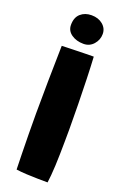

<svg xmlns="http://www.w3.org/2000/svg" viewBox="-165 -903 621 963"><g transform="rotate(20 146.0 -421.0)"><path d="M226 10.5Q203.5 10.5 173.5 10Q143.5 9.5 113.2 8Q83 6.5 58 3Q57 -28 56 -77.5Q55 -127 54.2 -184.2Q53.5 -241.5 53.5 -294.5Q53.5 -377 55 -468.8Q56.5 -560.5 58.5 -657.5Q68 -658 89 -658.5Q110 -659 136 -659.8Q162 -660.5 186.8 -661Q211.5 -661.5 228 -661.5Q231 -610.5 233 -545.5Q235 -480.5 236.2 -411.2Q237.5 -342 237.5 -276Q237.5 -243 237 -209.2Q236.5 -175.5 236 -143.2Q235.5 -111 234 -82.2Q232.5 -53.5 230.5 -29.5Q228.5 -5.5 226 10.5ZM147.5 -853Q184 -853 207.8 -833Q231.5 -813 231.5 -783Q231.5 -752 210.5 -728Q189.5 -704 157 -704Q119 -704 92.5 -722.5Q66 -741 66 -772.5Q66 -812 89 -832.5Q112 -853 147.5 -853Z"/></g></svg>

Font: Grandstander Thin ExtraBold
Style: Regular
Weight: 800
Version: Version 1.200